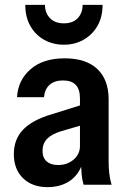

<svg xmlns="http://www.w3.org/2000/svg" viewBox="-20 -760 520 790"><path d="M324 0Q318 -19 316 -42Q314 -65 314 -93H309V-355Q309 -393 291.5 -411Q274 -429 239 -429Q204 -429 184 -411Q164 -393 161 -360H50Q54 -430 105.5 -475Q157 -520 246 -520Q334 -520 380.5 -476Q427 -432 427 -351V-93Q427 -71 429.5 -47.5Q432 -24 439 0ZM175 10Q113 10 75 -26.5Q37 -63 37 -126Q37 -187 75 -226.5Q113 -266 190 -289L334 -334V-250L231 -220Q192 -208 173.5 -188.5Q155 -169 155 -139Q155 -111 172 -96Q189 -81 219 -81Q257 -81 283 -103.5Q309 -126 309 -159L320 -89Q303 -39 265.5 -14.5Q228 10 175 10ZM243 -576Q199 -576 163 -595.5Q127 -615 105.5 -652Q84 -689 84 -740H165Q165 -707 185.5 -685.5Q206 -664 243 -664Q280 -664 300 -685.5Q320 -707 320 -740H402Q402 -689 380.5 -652.5Q359 -616 323 -596Q287 -576 243 -576Z"/></svg>

Font: Instrument Sans SemiCondensed SemiBold
Style: Regular
Weight: 600
Width: 4
Designer: Rodrigo Fuenzalida
Foundry: fragTYPE
Version: Version 1.000;gftools[0.9.28]